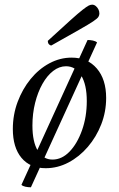

<svg xmlns="http://www.w3.org/2000/svg" viewBox="-20 -709 509 823"><path d="M176 12Q109 12 72 -32.5Q35 -77 35 -156Q35 -217 55.5 -272Q76 -327 111 -370Q146 -413 191.5 -437.5Q237 -462 287 -462Q355 -462 395 -415.5Q435 -369 435 -289Q435 -230 414 -176Q393 -122 356.5 -79.5Q320 -37 273.5 -12.5Q227 12 176 12ZM205 -25Q245 -25 278 -59Q311 -93 331.5 -150.5Q352 -208 352 -276Q352 -346 328 -385.5Q304 -425 263 -425Q234 -425 208 -405Q182 -385 162 -349.5Q142 -314 130.5 -268Q119 -222 119 -171Q119 -101 142 -63Q165 -25 205 -25ZM112.5 93.8Q100.6 93.8 89.1 91.4Q77.5 88.9 71.9 83.3L355.4 -537.6Q366.6 -537.6 378.2 -535.2Q389.7 -532.7 396 -527.1ZM200 -514Q195 -514 190 -519Q185 -524 185 -534Q246 -590 281 -621.5Q316 -653 334 -667Q352 -681 360 -685Q368 -689 375 -689Q383 -689 390 -683.5Q397 -678 401.5 -669.5Q406 -661 406 -651Q406 -644 402 -637Q398 -630 379.5 -617.5Q361 -605 318.5 -581Q276 -557 200 -514Z"/></svg>

Font: Petrona
Style: Italic
Weight: 400
Italic angle: -9°
Designer: Ringo R. Seeber
Foundry: Ringo R. Seeber
Version: Version 2.001; ttfautohint (v1.8.3)